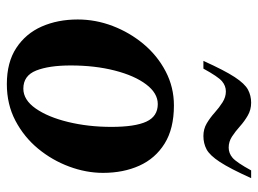

<svg xmlns="http://www.w3.org/2000/svg" viewBox="-114 -612 736 547"><g transform="rotate(90 253.5 -338.0)"><path d="M219 10Q157 10 116 -17Q75 -44 55 -89.5Q35 -135 35 -192Q35 -243 53.5 -291.5Q72 -340 105 -379.5Q138 -419 183 -442.5Q228 -466 280 -466Q346 -466 388.5 -439.5Q431 -413 451.5 -367.5Q472 -322 472 -264Q472 -216 454 -167.5Q436 -119 403 -79Q370 -39 323.5 -14.5Q277 10 219 10ZM232 -37Q264 -37 288.5 -72Q313 -107 327 -164.5Q341 -222 341 -288Q341 -355 326 -387.5Q311 -420 276 -420Q245 -420 220 -387Q195 -354 180.5 -297.5Q166 -241 166 -172Q166 -110 180.5 -73.5Q195 -37 232 -37ZM153 -550Q180 -610 199 -639Q218 -668 235 -677Q252 -686 272 -686Q292 -686 308.5 -676.5Q325 -667 339.5 -654Q354 -641 368.5 -631.5Q383 -622 400 -622Q416 -622 429 -633Q442 -644 465 -686H487Q460 -626 441 -597Q422 -568 405 -559Q388 -550 367 -550Q347 -550 331 -559.5Q315 -569 300.5 -582Q286 -595 271 -604.5Q256 -614 240 -614Q224 -614 211 -603Q198 -592 175 -550Z"/></g></svg>

Font: Spectral
Style: Bold Italic
Weight: 700
Italic angle: -10°
Designer: Jean-Baptiste Levee
Foundry: Production Type
Version: Version 2.001